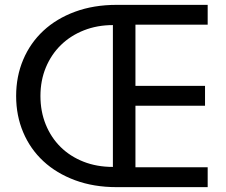

<svg xmlns="http://www.w3.org/2000/svg" viewBox="-20 -770 930 790"><path d="M460 0Q365.5 0 288.9 -28.4Q212.3 -56.8 158.4 -106.8Q104.5 -156.8 75.5 -225.5Q46.4 -294.1 46.4 -375Q46.4 -455.9 75.5 -524.5Q104.5 -593.2 158.4 -643.4Q212.3 -693.6 288.9 -721.8Q365.5 -750 460 -750H834.5V-668.6H537.3V-416.8H823.6V-335H537.3V-81.8H834.5V0ZM444.5 -666.8Q380 -666.8 325.2 -645.2Q270.5 -623.6 230.7 -584.8Q190.9 -545.9 168.6 -492.3Q146.4 -438.6 146.4 -375Q146.4 -311.4 168.2 -257.7Q190 -204.1 229.3 -165.2Q268.6 -126.4 323.4 -104.8Q378.2 -83.2 444.5 -83.2Z"/></svg>

Font: Spartan Med
Style: Regular
Weight: 500
Designer: Matt Bailey, Mirko Velimirovic
Foundry: Matt Bailey
Version: Version 1.005